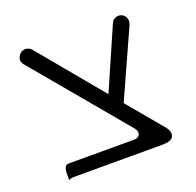

<svg xmlns="http://www.w3.org/2000/svg" viewBox="-105 -684 809 791"><g transform="rotate(-20 299.5 -288.5)"><path d="M68.8 -3.9Q79.6 -9.3 90.8 -9.3H478.5Q518.6 -9.3 526.9 -25.9Q530.8 -35.2 530.8 -39.1Q530.8 -54.7 516.6 -71.3L388.2 -225.1L521 -519.5Q524.9 -530.3 524.9 -536.1Q524.9 -542 521 -552.2Q513.7 -564.5 503.4 -568.4Q497.6 -570.8 489.5 -570.8Q481.4 -570.8 475.6 -566.9L474.1 -565.9Q469.7 -564.5 466.3 -561Q462.9 -557.6 459.5 -550.3L341.8 -281.2Q110.4 -559.6 109.9 -560.5Q98.6 -572.8 82 -572.8Q72.8 -572.8 62 -565.9Q47.4 -552.7 47.4 -537.1Q47.4 -528.8 55.2 -517.1L395.5 -110.4Q403.8 -100.6 403.8 -89.8Q403.8 -77.6 392.1 -71.8Q385.7 -68.8 377 -68.8H90.8Q82 -68.8 77.1 -64Q68.8 -55.7 68.8 -31.2Z"/></g></svg>

Font: YuPearl-ExtraLight
Style: ExtraLight
Weight: 200
Designer: Max Yao
Foundry: Max-Everyday
Version: Version 1.011; ttfautohint (v1.8.3)